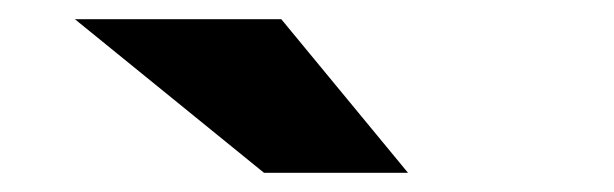

<svg xmlns="http://www.w3.org/2000/svg" viewBox="-20 -787 640 200"><path d="M255 -607 58 -767H273L405 -607Z"/></svg>

Font: Montserrat Black
Style: Regular
Weight: 900
Designer: Julieta Ulanovsky
Foundry: Julieta Ulanovsky
Version: Version 9.000; ttfautohint (v1.8.4.7-5d5b)